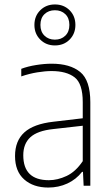

<svg xmlns="http://www.w3.org/2000/svg" viewBox="-20 -834 498 862"><path d="M197 8Q129.5 8 88.5 -28.5Q47.5 -65 47.5 -133.5Q47.5 -201.5 89.2 -239.5Q131 -277.5 219.5 -287.5L351.5 -303V-375.5Q351.5 -458.5 315 -486.8Q278.5 -515 211.5 -515Q183 -515 147.5 -509.2Q112 -503.5 75.5 -491V-525Q104.5 -536 141.8 -542Q179 -548 212 -548Q294.5 -548 340 -510.8Q385.5 -473.5 385.5 -375V0H355.5L352.5 -62.5H348.5Q322 -28.5 282.5 -10.2Q243 8 197 8ZM84.5 -137Q84.5 -25 199.5 -25Q238.5 -25 279 -44Q319.5 -63 351.5 -110.5V-269.5L218.5 -254.5Q148 -247 116.2 -217.8Q84.5 -188.5 84.5 -137ZM226.5 -630Q187 -630 160.8 -656.2Q134.5 -682.5 134.5 -722Q134.5 -762 160.8 -788Q187 -814 226.5 -814Q266.5 -814 292.5 -788Q318.5 -762 318.5 -722Q318.5 -682.5 292.5 -656.2Q266.5 -630 226.5 -630ZM226.5 -656Q255 -656 273.2 -673.8Q291.5 -691.5 291.5 -722Q291.5 -753 273.2 -770.5Q255 -788 226.5 -788Q198 -788 179.8 -770.5Q161.5 -753 161.5 -722Q161.5 -691.5 179.8 -673.8Q198 -656 226.5 -656Z"/></svg>

Font: Encode Sans SemiCondensed SemiCondensed Thin
Style: Regular
Weight: 100
Width: 4
Designer: Multiple Designers
Foundry: Impallari Type
Version: Version 3.000; ttfautohint (v1.8.3) -l 8 -r 50 -G 200 -x 14 